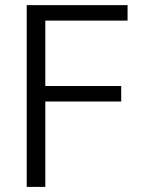

<svg xmlns="http://www.w3.org/2000/svg" viewBox="-20 -731 579 751"><path d="M84.5 0V-710.9H479V-650.4H157.2V-394.5H454.1V-334H157.2V0Z"/></svg>

Font: Ride Light
Style: Regular
Weight: 300
Version: Version 3.000